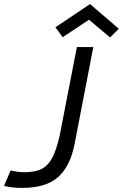

<svg xmlns="http://www.w3.org/2000/svg" viewBox="-55 -920 608 949"><path d="M0 0ZM66.2 -68.8Q32.5 -68.8 -2.5 -77.5L-35 -1.2Q3.8 8.8 53.8 8.8Q172.5 8.8 232.5 -45Q292.5 -98.8 313.8 -208.8L406.2 -687.5H325L240 -250Q223.8 -180 204.4 -141.9Q185 -103.8 153.1 -86.2Q121.2 -68.8 66.2 -68.8ZM488.8 -735 385 -822.5 255 -736.2 218.8 -785 390 -900 532.5 -777.5Z"/></svg>

Font: Cambay
Style: Italic
Weight: 400
Italic angle: -11°
Designer: Pooja Saxena
Foundry: Pooja Saxena
Version: Version 1.019;PS 001.019;hotconv 1.0.70;makeotf.lib2.5.58329